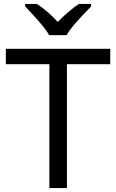

<svg xmlns="http://www.w3.org/2000/svg" viewBox="-20 -964 596 984"><path d="M323 0H233V-635H10V-714H545V-635H323ZM232 -784Q219 -807 197 -833.5Q175 -860 151 -886Q127 -912 109 -931V-944H169Q195 -927 223 -903Q251 -879 276 -852Q303 -879 331 -903Q359 -927 385 -944H447V-931Q428 -912 403.5 -886Q379 -860 356.5 -833.5Q334 -807 322 -784Z"/></svg>

Font: Noto Sans Khmer
Style: Regular
Weight: 400
Designer: Danh Hong and the Monotype Design Team
Foundry: Monotype Imaging Inc.
Version: Version 2.003